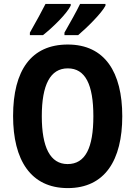

<svg xmlns="http://www.w3.org/2000/svg" viewBox="-20 -953 693 983"><path d="M520 -924V-933H390C375 -901 341 -840 310 -786V-773H380C425 -811 500 -885 520 -924ZM342 -924V-933H213C197 -901 165 -842 133 -786V-773H200C252 -814 322 -883 342 -924ZM606 -358C606 -583 517 -725 327 -725C140 -725 47 -593 47 -359C47 -134 137 10 327 10C517 10 606 -133 606 -358ZM194 -358C194 -518 237 -603 327 -603C417 -603 458 -520 458 -358C458 -196 417 -113 326 -113C237 -113 194 -199 194 -358Z"/></svg>

Font: Noto Sans Lao UI Cond
Style: Bold
Weight: 700
Width: 3
Designer: Monotype Design Team
Foundry: Monotype Imaging Inc.
Version: Version 2.000